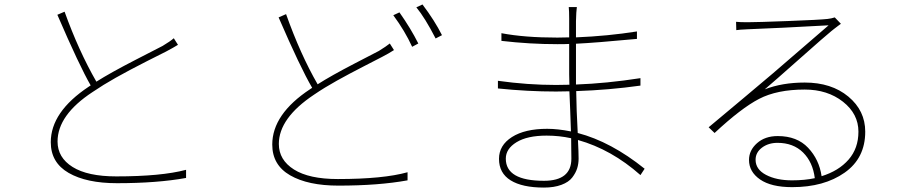

<svg xmlns="http://www.w3.org/2000/svg" viewBox="-20 -808 4040 855"><path d="M753.9 -637.7 772.5 -608.4Q753.9 -596.7 718.8 -578.1Q717.8 -578.1 635.3 -536.1Q552.7 -494.1 495.6 -461.9Q438.5 -429.7 392.6 -398.4Q236.3 -295.9 236.3 -177.7Q236.3 -106.4 303.2 -64.5Q370.1 -22.5 498 -22.5Q698.2 -22.5 808.6 -51.8V-15.6Q679.7 7.8 501 7.8Q365.2 7.8 285.6 -38.1Q206.1 -84 206.1 -174.8Q206.1 -309.6 375 -421.9L383.8 -427.7Q334 -513.7 235.4 -742.2L267.6 -755.9Q330.1 -582 409.2 -444.3Q470.7 -483.4 583.5 -541.5Q696.3 -599.6 704.1 -603.5Q738.3 -624 753.9 -637.7Z M1715.8 -614.3 1734.4 -585Q1711.9 -570.3 1681.6 -554.7Q1667 -546.9 1601.1 -513.2Q1535.2 -479.5 1480 -448.7Q1424.8 -418 1378.9 -386.7Q1221.7 -282.2 1221.7 -167Q1221.7 -95.7 1289.1 -53.2Q1356.4 -10.7 1484.4 -10.7Q1686.5 -10.7 1794.9 -41V-4.9Q1666 18.6 1487.3 18.6Q1351.6 18.6 1272 -27.3Q1192.4 -73.2 1192.4 -164.1Q1192.4 -299.8 1361.3 -411.1L1370.1 -417Q1317.4 -506.8 1220.7 -730.5L1253.9 -745.1Q1317.4 -566.4 1394.5 -432.6Q1454.1 -470.7 1557.6 -524.4Q1661.1 -578.1 1667 -581.1Q1700.2 -601.6 1715.8 -614.3ZM1731.4 -740.2 1758.8 -752.9Q1809.6 -680.7 1842.8 -614.3L1815.4 -599.6Q1783.2 -669.9 1731.4 -740.2ZM1834 -775.4 1861.3 -788.1Q1916 -715.8 1948.2 -651.4L1919.9 -636.7Q1872.1 -729.5 1834 -775.4Z M2524.4 -101.6Q2524.4 -112.3 2523.9 -143.1Q2523.4 -173.8 2523.4 -192.4Q2470.7 -204.1 2414.1 -204.1Q2328.1 -204.1 2280.3 -174.8Q2232.4 -145.5 2232.4 -101.6Q2232.4 -2.9 2402.3 -2.9Q2524.4 -2.9 2524.4 -101.6ZM2850.6 -56.6 2832 -28.3Q2703.1 -142.6 2553.7 -184.6Q2556.6 -128.9 2556.6 -101.6Q2556.6 -79.1 2550.3 -58.6Q2543.9 -38.1 2528.3 -17.6Q2512.7 2.9 2480 15.1Q2447.3 27.3 2402.3 27.3Q2305.7 27.3 2253.9 -4.9Q2202.1 -37.1 2202.1 -100.6Q2202.1 -161.1 2259.8 -197.8Q2317.4 -234.4 2417 -234.4Q2463.9 -234.4 2522.5 -222.7Q2521.5 -256.8 2519 -321.8Q2516.6 -386.7 2515.6 -401.4Q2496.1 -400.4 2456.1 -400.4Q2330.1 -400.4 2197.3 -414.1V-448.2Q2329.1 -429.7 2456.1 -429.7Q2494.1 -429.7 2515.6 -430.7Q2514.6 -448.2 2514.6 -476.6V-612.3Q2498 -611.3 2462.9 -611.3Q2338.9 -611.3 2212.9 -626V-660.2Q2315.4 -640.6 2461.9 -640.6Q2497.1 -640.6 2514.6 -641.6V-724.6Q2514.6 -760.7 2512.7 -776.4H2548.8Q2545.9 -756.8 2544.9 -713.9V-641.6Q2687.5 -647.5 2816.4 -668V-634.8Q2628.9 -617.2 2544.9 -613.3V-476.6V-431.6Q2680.7 -436.5 2832 -460V-426.8Q2692.4 -407.2 2545.9 -402.3Q2546.9 -319.3 2552.7 -215.8Q2701.2 -176.8 2850.6 -56.6Z M3506.8 -4.9Q3563.5 -4.9 3608.4 -14.6Q3599.6 -85.9 3556.2 -128.9Q3512.7 -171.9 3442.4 -171.9Q3401.4 -171.9 3373 -150.4Q3344.7 -128.9 3344.7 -96.7Q3344.7 -53.7 3391.1 -29.3Q3437.5 -4.9 3506.8 -4.9ZM3697.3 -730.5 3724.6 -702.1Q3719.7 -699.2 3710.9 -691.9Q3702.1 -684.6 3694.3 -679.2Q3686.5 -673.8 3682.6 -669.9Q3658.2 -650.4 3541 -546.4Q3423.8 -442.4 3385.7 -410.2Q3463.9 -440.4 3563.5 -440.4Q3682.6 -440.4 3757.8 -377.9Q3833 -315.4 3833 -221.7Q3833 -103.5 3741.2 -39.1Q3649.4 25.4 3507.8 25.4Q3414.1 25.4 3364.7 -8.8Q3315.4 -43 3315.4 -95.7Q3315.4 -138.7 3351.1 -170.4Q3386.7 -202.1 3443.4 -202.1Q3529.3 -202.1 3578.6 -149.9Q3627.9 -97.7 3638.7 -23.4Q3714.8 -46.9 3758.8 -97.2Q3802.7 -147.5 3802.7 -221.7Q3802.7 -300.8 3733.9 -355Q3665 -409.2 3563.5 -409.2Q3440.4 -409.2 3360.4 -367.7Q3280.3 -326.2 3162.1 -215.8L3135.7 -241.2Q3186.5 -283.2 3291 -371.1Q3395.5 -459 3420.9 -480.5Q3446.3 -502 3669.9 -695.3Q3442.4 -682.6 3310.5 -677.7Q3268.6 -675.8 3258.8 -673.8L3257.8 -710.9Q3274.4 -709 3308.6 -709Q3349.6 -709 3490.2 -714.4Q3630.9 -719.7 3665 -723.6Q3682.6 -725.6 3697.3 -730.5Z"/></svg>

Font: Gen Shin Gothic Monospace ExtraLight
Style: Regular
Weight: 200
Designer: [Source Han Sans]
Ryoko NISHIZUKA  (kana & ideographs); Paul D. Hunt (Latin, Greek & Cyrillic); Wenlong ZHANG  (bopomofo
Version: Version 1.002.20150607